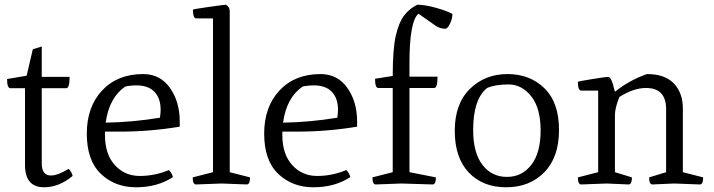

<svg xmlns="http://www.w3.org/2000/svg" viewBox="-20 -782 3026 814"><path d="M288 -36Q230 12 167 12Q86 12 86 -83V-408H24Q10 -408 10 -447L93 -461L119 -573L157 -585V-456H275Q275 -408 261 -408H157V-89Q157 -38 196 -38Q225 -38 271 -66Q284 -54 288 -36Z M587 -468Q659 -468 700.5 -409.5Q742 -351 742 -267V-245Q616 -224 490 -224H425V-210Q425 -128 467 -82Q509 -36 572.5 -36Q636 -36 696 -61Q709 -49 713 -31Q647 12 557 12Q467 12 407.5 -45Q348 -102 348 -215.5Q348 -329 413 -398.5Q478 -468 587 -468ZM511 -415Q443 -369 428 -262Q544 -264 658 -283Q661 -301 661 -317Q661 -365 635 -392.5Q609 -420 559 -420Q532 -420 511 -415Z M1026 0 919 -4 811 0Q797 0 797 -30L883 -52V-704H812Q798 -704 798 -741Q798 -743 864.5 -752.5Q931 -762 938 -762Q954 -753 954 -734V-52L1040 -30Q1040 0 1026 0Z M1339 -468Q1411 -468 1452.5 -409.5Q1494 -351 1494 -267V-245Q1368 -224 1242 -224H1177V-210Q1177 -128 1219 -82Q1261 -36 1324.5 -36Q1388 -36 1448 -61Q1461 -49 1465 -31Q1399 12 1309 12Q1219 12 1159.5 -45Q1100 -102 1100 -215.5Q1100 -329 1165 -398.5Q1230 -468 1339 -468ZM1263 -415Q1195 -369 1180 -262Q1296 -264 1410 -283Q1413 -301 1413 -317Q1413 -365 1387 -392.5Q1361 -420 1311 -420Q1284 -420 1263 -415Z M1749 -762Q1781 -762 1828 -749Q1875 -736 1898 -723Q1898 -702 1887.5 -681Q1877 -660 1868 -660Q1845 -660 1824.5 -674.5Q1804 -689 1782.5 -704Q1761 -719 1754 -724Q1716 -691 1716 -516V-457H1835Q1835 -409 1821 -409H1716V-52L1828 -30Q1828 0 1814 0L1682 -4L1573 0Q1559 0 1559 -30L1645 -52V-409H1584Q1570 -409 1570 -448L1645 -460Q1645 -574 1658 -630.5Q1671 -687 1693 -716Q1715 -745 1749 -762Z M2131.5 -468Q2227 -468 2288.5 -407.5Q2350 -347 2350 -231Q2350 -115 2287.5 -51.5Q2225 12 2126 12Q2027 12 1967.5 -50.5Q1908 -113 1908 -227.5Q1908 -342 1972 -405Q2036 -468 2131.5 -468ZM1986 -231Q1986 -134 2025.5 -83Q2065 -32 2129 -32Q2193 -32 2232.5 -83Q2272 -134 2272 -229Q2272 -324 2232 -374Q2192 -424 2136 -424Q2080 -424 2045 -409Q1986 -361 1986 -231Z M2875 -52 2961 -30Q2961 0 2947 0L2838 -4L2746 0Q2732 0 2732 -30L2804 -52V-319Q2804 -409 2719 -409Q2666 -409 2606 -371Q2587 -324 2587 -294V-52L2659 -30Q2659 0 2645 0L2553 -4L2444 0Q2430 0 2430 -30L2516 -52V-398H2444Q2430 -398 2430 -435Q2430 -437 2489.5 -446.5Q2549 -456 2557 -456Q2565 -456 2571.5 -443.5Q2578 -431 2587 -393Q2650 -443 2723 -468Q2799 -468 2837 -428Q2875 -388 2875 -322Z"/></svg>

Font: Mate
Style: Regular
Weight: 400
Designer: Eduardo Rodriguez Tunni
Foundry: Eduardo Rodriguez Tunni
Version: Version 1.002